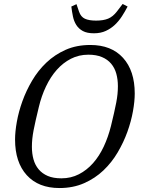

<svg xmlns="http://www.w3.org/2000/svg" viewBox="-20 -937 714 969"><path d="M290 -37Q338 -37 378 -57.5Q418 -78 449.5 -113.5Q481 -149 503.5 -197Q526 -245 540 -301Q549 -338 555.5 -366.5Q562 -395 566.5 -418.5Q571 -442 573 -462Q575 -482 575 -502Q575 -536 567 -565Q559 -594 541 -615.5Q523 -637 494.5 -649Q466 -661 426 -661Q378 -661 338 -640.5Q298 -620 266.5 -584.5Q235 -549 212 -500.5Q189 -452 176 -397Q167 -360 160.5 -331.5Q154 -303 149.5 -279.5Q145 -256 143 -236Q141 -216 141 -196Q141 -162 149 -133Q157 -104 175 -82.5Q193 -61 221 -49Q249 -37 290 -37ZM280 12Q174 12 115 -53Q56 -118 56 -233Q56 -272 65 -322.5Q74 -373 93 -426Q112 -479 142 -530Q172 -581 214 -621Q256 -661 311 -685.5Q366 -710 436 -710Q542 -710 601 -645Q660 -580 660 -465Q660 -426 651 -375.5Q642 -325 623 -272Q604 -219 574 -168Q544 -117 502 -77Q460 -37 404.5 -12.5Q349 12 280 12ZM454 -769Q419 -769 398 -780.5Q377 -792 365 -811Q353 -830 348 -854.5Q343 -879 340 -904L366 -916L379 -878Q388 -852 408.5 -842.5Q429 -833 465 -833Q502 -833 526 -843Q550 -853 570 -879L599 -917L624 -904Q611 -879 595.5 -855Q580 -831 560 -812Q540 -793 514 -781Q488 -769 454 -769Z"/></svg>

Font: IBM Plex Serif
Style: Italic
Weight: 400
Italic angle: -14°
Designer: Mike Abbink, Paul van der Laan, Pieter van Rosmalen
Foundry: Bold Monday
Version: Version 3.001